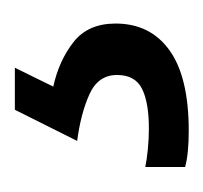

<svg xmlns="http://www.w3.org/2000/svg" viewBox="-28 -12 280 265"><g transform="rotate(-90 112.5 120.0)"><path d="M212 139Q212 187 175 213.5Q138 240 64 240Q32 240 14 235V180Q23 182 38 183.5Q53 185 67 185Q103 185 122 175.5Q141 166 141 141Q141 115 114.5 103Q88 91 50 86L93 0H151L125 53Q161 61 186.5 81Q212 101 212 139Z"/></g></svg>

Font: TSCustom
Style: Regular
Weight: 400
Designer: Monotype Design Team
Foundry: Monotype Imaging Inc.
Version: Version 2.004; ttfautohint (v1.8.3) -l 8 -r 50 -G 200 -x 14 